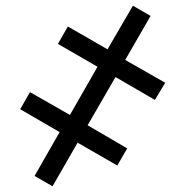

<svg xmlns="http://www.w3.org/2000/svg" viewBox="-20 -650 649 673"><path d="M287.1 -210.9 425.8 -129.9 391.1 -69.8 252 -149.9 164.1 2.9 101.1 -33.2 189 -187 50.8 -267.1 85 -327.1 225.1 -247.1 321.8 -416 183.1 -496.1 217.8 -557.1 356.9 -477.1 445.8 -629.9 507.8 -594.2 418.9 -439.9 559.1 -359.9 522.9 -299.8 384.8 -379.9Z"/></svg>

Font: WenQuanYi Micro Hei
Style: Regular
Weight: 400
Foundry: Ascender Corporation
Version: Version 0.2.0-beta